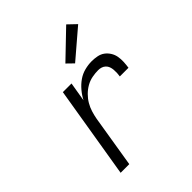

<svg xmlns="http://www.w3.org/2000/svg" viewBox="-210 -891 1020 1020"><g transform="rotate(-45 300.0 -381.0)"><path d="M104 0 190 -520H255L237 -412Q250 -437 269 -459.5Q288 -482 311 -498Q334 -514 361 -521Q388 -528 414 -528Q435 -528 455 -524Q475 -520 490 -509Q505 -498 515.5 -481.5Q526 -465 529.5 -445.5Q533 -426 532 -405.5Q531 -385 528 -365H463Q465 -377 465.5 -389Q466 -401 465 -413Q464 -425 460 -436Q456 -447 447.5 -455Q439 -463 428 -466.5Q417 -470 405 -470Q383 -470 359.5 -465.5Q336 -461 315 -449Q294 -437 276.5 -419.5Q259 -402 247 -381.5Q235 -361 228 -338.5Q221 -316 217 -294L169 0ZM344 -582 307 -618 457 -762 503 -718Z"/></g></svg>

Font: Iosevka Light Extended Oblique
Style: Regular
Weight: 300
Width: 7
Italic angle: -9°
Monospace: yes
Designer: Belleve Invis
Foundry: Belleve Invis
Version: Version 32.5.0; ttfautohint (v1.8.4)